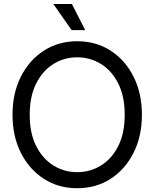

<svg xmlns="http://www.w3.org/2000/svg" viewBox="-20 -950 789 981"><path d="M374.5 11.7Q278.3 11.7 203.6 -36.6Q128.9 -85 86.4 -169.7Q43.9 -254.4 43.9 -363.3Q43.9 -473.1 86.4 -557.9Q128.9 -642.6 203.6 -690.9Q278.3 -739.3 374.5 -739.3Q471.2 -739.3 545.7 -690.9Q620.1 -642.6 662.6 -557.9Q705.1 -473.1 705.1 -363.3Q705.1 -254.4 662.6 -169.7Q620.1 -85 545.7 -36.6Q471.2 11.7 374.5 11.7ZM374.5 -70.3Q440.4 -70.3 495.6 -104.2Q550.8 -138.2 584 -203.6Q617.2 -269 617.2 -363.3Q617.2 -458 584 -523.7Q550.8 -589.4 495.6 -623.3Q440.4 -657.2 374.5 -657.2Q308.6 -657.2 253.4 -623.3Q198.2 -589.4 165 -523.7Q131.8 -458 131.8 -363.3Q131.8 -269 165 -203.6Q198.2 -138.2 253.4 -104.2Q308.6 -70.3 374.5 -70.3ZM346.2 -795.9 252.4 -929.7H347.2L415.5 -795.9Z"/></svg>

Font: Inter Display
Style: Regular
Weight: 400
Designer: Rasmus Andersson
Foundry: rsms
Version: Version 4.000;git-37864ae